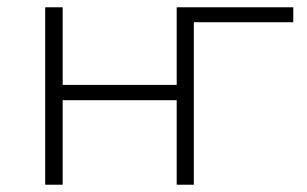

<svg xmlns="http://www.w3.org/2000/svg" viewBox="-20 -507 842 527"><path d="M104 0V-487H152V-274H465V-487H785V-446H512V0H465V-232H152V0Z"/></svg>

Font: Nunito Sans 10pt SemiExpanded ExtraLight
Style: Regular
Weight: 250
Width: 6
Designer: Vernon Adams
Foundry: Vernon Adams
Version: Version 3.101;gftools[0.9.27]